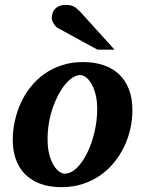

<svg xmlns="http://www.w3.org/2000/svg" viewBox="-20 -754 593 786"><path d="M377.9 -307.1Q377.9 -343.8 370.6 -370.1Q363.3 -396.5 352.8 -413.6Q342.3 -430.7 330.3 -438.7Q318.4 -446.8 309.1 -446.8Q293.9 -446.8 278.1 -436.8Q262.2 -426.8 247.3 -408.9Q232.4 -391.1 219.2 -366.5Q206.1 -341.8 196 -312.7Q186 -283.7 180.4 -251.2Q174.8 -218.8 174.8 -185.1Q174.8 -146.5 182.4 -119.4Q189.9 -92.3 200.9 -75.4Q211.9 -58.6 223.6 -50.8Q235.4 -43 244.1 -43Q270.5 -43 294.7 -66.9Q318.8 -90.8 337.4 -128.9Q356 -167 366.9 -213.9Q377.9 -260.7 377.9 -307.1ZM522 -303.2Q522 -263.7 513.2 -225.1Q504.4 -186.5 487.3 -151.6Q470.2 -116.7 445.3 -86.7Q420.4 -56.6 388.2 -34.7Q356 -12.7 316.7 -0.2Q277.3 12.2 231.9 12.2Q180.7 12.2 143.1 -2.4Q105.5 -17.1 80.8 -42.7Q56.2 -68.4 44.2 -103.8Q32.2 -139.2 32.2 -181.2Q32.2 -220.2 40.8 -259Q49.3 -297.9 65.7 -333.5Q82 -369.1 106.4 -399.4Q130.9 -429.7 162.8 -452.1Q194.8 -474.6 234.1 -487.3Q273.4 -500 319.8 -500Q365.7 -500 403.1 -487.5Q440.4 -475.1 466.8 -450.4Q493.2 -425.8 507.6 -388.9Q522 -352.1 522 -303.2ZM378.9 -550.8 216.8 -639.2Q211.4 -642.1 207 -647.2Q202.6 -652.3 199.2 -658.2Q195.8 -664.1 193.8 -670.2Q191.9 -676.3 191.9 -681.2Q191.9 -689.9 194.8 -699.5Q197.8 -709 204.3 -716.6Q210.9 -724.1 221.9 -729Q232.9 -733.9 249 -733.9Q259.3 -733.9 267.1 -732.4Q274.9 -731 282 -727.3Q289.1 -723.6 296.1 -717.5Q303.2 -711.4 312 -702.1L448.7 -550.8Z"/></svg>

Font: Charis SIL
Style: Bold Italic
Weight: 700
Italic angle: -11°
Foundry: SIL International
Version: Version 4.112